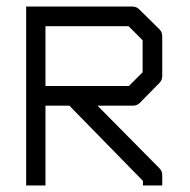

<svg xmlns="http://www.w3.org/2000/svg" viewBox="-20 -617 580 587"><path d="M278 -294 467 -103Q476 -94 476 -82V-50H417V-64L192 -294H119V-50H60V-597H385Q397 -597 406 -588L467 -528Q476 -519 476 -507V-384Q476 -372 467 -363L408 -303Q399 -294 387 -294ZM119 -354H374L416 -396V-494L373 -537H119Z"/></svg>

Font: 3270 Nerd Font Mono
Style: Regular
Weight: 400
Monospace: yes
Version: Version 3.0.1;Nerd Fonts 3.0.0